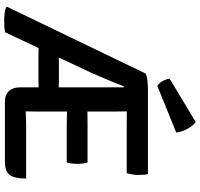

<svg xmlns="http://www.w3.org/2000/svg" viewBox="-39 -913 957 919"><g transform="rotate(90 439.5 -453.5)"><path d="M332 -672Q345.5 -678.5 366.8 -680.8Q388 -683 404.5 -683H485L398.5 -567.5H393Q379 -530 361 -487.8Q343 -445.5 327.5 -410L134.5 0.5Q121 3.5 105.8 4.2Q90.5 5 76.5 5Q60.5 5 44.2 3Q28 1 16.5 -3L12.5 -9ZM259.5 -159Q252 -159 240 -159.2Q228 -159.5 216.5 -159.8Q205 -160 198 -160H150.5L195 -256H239Q249 -256 264.8 -256.5Q280.5 -257 292.5 -257H348.5Q356.5 -257 368 -256.8Q379.5 -256.5 391 -256.2Q402.5 -256 409.5 -256H453V-160H409.5Q403 -160 391.5 -159.8Q380 -159.5 368.2 -159.2Q356.5 -159 349 -159ZM398 -676.5 404.5 -683H513V-584Q513 -563 513.5 -549Q514 -535 514 -514.5V-155.5Q514 -140.5 513.5 -127.2Q513 -114 513 -98.5V1.5H466Q434 1.5 416 -17.8Q398 -37 398 -71.5ZM758 -394Q761.5 -382.5 763 -368.2Q764.5 -354 764.5 -344.5Q764.5 -334.5 763 -320.8Q761.5 -307 758 -294.5H578Q566 -294.5 547.5 -295Q529 -295.5 509.2 -295.8Q489.5 -296 474 -296V-392.5Q489.5 -393 509.2 -393.2Q529 -393.5 547.5 -393.8Q566 -394 578 -394ZM813.5 -683Q816 -669.5 816.8 -657.5Q817.5 -645.5 817.5 -635.5Q817.5 -625 815.2 -610Q813 -595 808.5 -581.5H578Q566 -581.5 547.5 -581.8Q529 -582 509.2 -582.2Q489.5 -582.5 474 -583V-683ZM834.5 -100Q834.5 -42 816.2 -20.2Q798 1.5 755.5 1.5H474V-95.5Q500.5 -97 525 -98.5Q549.5 -100 581.5 -100ZM564.5 -912Q575 -904 586 -889Q597 -874 604.8 -855.5Q612.5 -837 614.5 -818.5L391 -728Q377.5 -736 368 -753.8Q358.5 -771.5 356.5 -787Z"/></g></svg>

Font: Signika Medium
Style: Regular
Weight: 500
Designer: Anna Giedry
Foundry: Anna Giedry
Version: Version 2.000